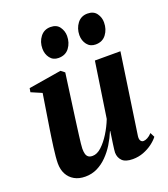

<svg xmlns="http://www.w3.org/2000/svg" viewBox="-138 -844 835 954"><g transform="rotate(-20 279.0 -367.0)"><path d="M150 12Q116 12 92 -1.8Q68 -15.5 55.2 -39.8Q42.5 -64 42.5 -96.5Q42.5 -111 44.5 -133Q46.5 -155 49.8 -179.8Q53 -204.5 56.5 -227.8Q60 -251 62.5 -268L91.5 -451.5L35.5 -475.5L39 -496L212 -524.5L232 -509L201 -282.5Q198.5 -263 195.2 -239Q192 -215 189 -191.8Q186 -168.5 184 -150.2Q182 -132 182 -123.5Q182 -106.5 185.2 -95.2Q188.5 -84 196.5 -78.2Q204.5 -72.5 218.5 -72.5Q242 -72.5 265.8 -94.2Q289.5 -116 310.8 -150Q332 -184 346.5 -221L390.5 -514H525.5L463 -88Q461 -71.5 466.5 -63.5Q472 -55.5 481 -55.5Q490.5 -55.5 502.5 -61.8Q514.5 -68 526.5 -81L538.5 -57Q526 -40.5 505.2 -25Q484.5 -9.5 457.8 0.8Q431 11 401 11Q362.5 11 345.5 -6Q328.5 -23 328 -49.5Q328 -54.5 329.5 -66.8Q331 -79 333.2 -95Q335.5 -111 338 -127.8Q340.5 -144.5 342.5 -158.5L341 -159Q327.5 -126 308.8 -95.5Q290 -65 266 -40.8Q242 -16.5 213 -2.2Q184 12 150 12ZM226 -587.5Q197.5 -587.5 181.5 -608.5Q165.5 -629.5 165.5 -658.5Q165.5 -694 185.5 -720Q205.5 -746 239.5 -746Q272 -746 287.2 -724.2Q302.5 -702.5 302.5 -676.5Q302.5 -640.5 282.8 -614Q263 -587.5 226 -587.5ZM422 -587.5Q393.5 -587.5 377.2 -608.5Q361 -629.5 361 -658.5Q361.5 -694 381.2 -720Q401 -746 435 -746Q467.5 -746 483 -724.2Q498.5 -702.5 498 -676.5Q498 -640.5 478.2 -614Q458.5 -587.5 422 -587.5Z"/></g></svg>

Font: Merriweather 120pt
Style: Bold Italic
Weight: 700
Italic angle: -7.8°
Version: Version 2.101